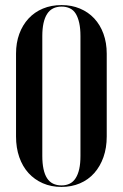

<svg xmlns="http://www.w3.org/2000/svg" viewBox="-20 -728 483 757"><path d="M43.2 -190Q43.2 -145 56 -108.4Q68.8 -71.8 92.2 -45.9Q115.8 -20 148.8 -5.5Q181.8 9 222.2 9Q262 9 295.1 -5.1Q328.2 -19.2 351.6 -45.6Q375 -72 387.9 -108.5Q400.8 -145 400.8 -190V-516.5Q400.8 -559.2 387.9 -594.8Q375 -630.2 351.5 -655.4Q328 -680.5 295.2 -694.2Q262.5 -708 223 -708Q182.2 -708 149.2 -694.2Q116.2 -680.5 92.6 -655Q69 -629.5 56.1 -594.4Q43.2 -559.2 43.2 -516.5ZM146.8 -585.8Q146.8 -614.8 151.6 -636.8Q156.5 -658.8 165.9 -673.2Q175.2 -687.8 189.6 -694.9Q204 -702 223 -702Q241 -702 255.4 -695.2Q269.8 -688.5 278.6 -674Q287.5 -659.5 292.4 -637.5Q297.2 -615.5 297.2 -585.8V-113.2Q297.2 -83.2 292.4 -61.6Q287.5 -40 278.2 -25.5Q269 -11 255 -4Q241 3 222.5 3Q203.5 3 189.1 -4Q174.8 -11 165.5 -25.4Q156.2 -39.8 151.5 -61.9Q146.8 -84 146.8 -113.2Z"/></svg>

Font: Moniqa Black
Style: Regular
Weight: 900
Designer: Rajesh Rajput
Foundry: Rajesh Rajput
Version: Version 1.000